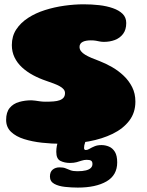

<svg xmlns="http://www.w3.org/2000/svg" viewBox="-20 -643 682 892"><path d="M266 25Q220.5 25 175 20Q129.5 15 92 3.2Q54.5 -8.5 31.5 -30.2Q8.5 -52 8.5 -86Q8.5 -121.5 25 -141.5Q41.5 -161.5 68.5 -169.2Q95.5 -177 126.5 -177Q132.5 -177 143.2 -175.5Q154 -174 166.2 -172.2Q178.5 -170.5 190 -170.5Q211.5 -170.5 228.5 -171.8Q245.5 -173 257.5 -177.5Q269.5 -182 275.8 -190Q282 -198 282 -210.5Q282 -220.5 275.5 -228.2Q269 -236 257.2 -242.5Q245.5 -249 229.5 -255Q213.5 -261 194.5 -267.5Q162 -278.5 133.2 -294Q104.5 -309.5 82.2 -330Q60 -350.5 47.5 -376.5Q35 -402.5 35 -433.5Q35 -475 55.5 -506.2Q76 -537.5 110.8 -560Q145.5 -582.5 189 -596.2Q232.5 -610 279.2 -616.5Q326 -623 369 -623Q406 -623 441 -619Q476 -615 504.5 -605Q533 -595 549.8 -578.5Q566.5 -562 566.5 -536Q566.5 -505 551.8 -485.5Q537 -466 513.5 -457.2Q490 -448.5 463 -448.5Q453 -448.5 444 -450.2Q435 -452 425.5 -453.8Q416 -455.5 402 -455.5Q391.5 -455.5 382 -454Q372.5 -452.5 365.2 -449Q358 -445.5 353.8 -439.8Q349.5 -434 349.5 -425Q349.5 -414 356.5 -405Q363.5 -396 376 -388.5Q388.5 -381 405.5 -373.8Q422.5 -366.5 443 -359Q471.5 -348 500.8 -331.2Q530 -314.5 554.5 -291.2Q579 -268 594 -238.2Q609 -208.5 609 -171Q609 -119.5 580.5 -82.2Q552 -45 503.2 -21.2Q454.5 2.5 393.2 13.8Q332 25 266 25ZM341.5 228.5Q312 228.5 282 225.2Q252 222 232 211Q212 200 212 177Q212 155.5 224.8 145Q237.5 134.5 257 134.5Q274.5 134.5 285 139Q295.5 143.5 307.5 148Q319.5 152.5 339.5 152.5Q364 152.5 379.5 148.5Q395 144.5 402.2 137Q409.5 129.5 409.5 119Q409.5 107.5 403.2 103.5Q397 99.5 383 99.5Q371 99.5 359.8 103.2Q348.5 107 335.8 110.5Q323 114 305 114Q280 114 260.8 104.5Q241.5 95 241.5 62.5Q241.5 48 244 35Q246.5 22 251.2 10.8Q256 -0.5 261 -8Q269.5 -20 285.2 -31Q301 -42 333 -42Q355.5 -42 367.8 -31.2Q380 -20.5 380 -6.5Q380 7.5 375.2 19.8Q370.5 32 370.5 44.5Q370.5 54 379 54Q386.5 54 396 48.2Q405.5 42.5 419 36.8Q432.5 31 451.5 31Q469.5 31 486.2 38Q503 45 513.8 62.5Q524.5 80 524.5 111.5Q524.5 171 474.8 199.8Q425 228.5 341.5 228.5Z"/></svg>

Font: Gluten ExtraBold
Style: Regular
Weight: 800
Designer: Tyler Finck
Foundry: Etcetera Type Company
Version: Version 1.300